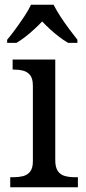

<svg xmlns="http://www.w3.org/2000/svg" viewBox="-20 -786 360 806"><path d="M23 0V-42H36Q58 -42 76.5 -46.5Q95 -51 106.5 -65.5Q118 -80 118 -109V-426Q118 -456 106.5 -470.5Q95 -485 76.5 -489.5Q58 -494 36 -494H33V-536H212V-114Q212 -83 223 -67.5Q234 -52 253 -47Q272 -42 294 -42H307V0ZM10 -619Q26 -638 45 -664Q64 -690 82 -717Q100 -744 110 -766H205Q216 -744 233.5 -717Q251 -690 270.5 -664Q290 -638 305 -619V-606H266Q247 -617 227.5 -632Q208 -647 190 -663.5Q172 -680 157 -696Q142 -680 124 -663.5Q106 -647 87 -632Q68 -617 49 -606H10Z"/></svg>

Font: Noto Serif Tamil
Style: Italic
Weight: 400
Italic angle: -12°
Designer: Indian Type Foundry, Tom Grace, and the Monotype Design Team
Foundry: Monotype Imaging Inc.
Version: Version 2.003